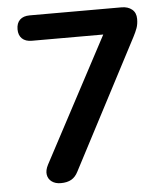

<svg xmlns="http://www.w3.org/2000/svg" viewBox="-52 -751 703 806"><g transform="rotate(-5 300.0 -348.5)"><path d="M172 8Q149 8 134 -3Q119 -14 116 -32.5Q113 -51 125 -74L427 -642V-598H103Q76 -598 61.5 -612Q47 -626 47 -651Q47 -677 61.5 -691Q76 -705 103 -705H490Q517 -705 534 -691Q551 -677 551 -651Q551 -629 545 -612.5Q539 -596 529 -577L245 -34Q234 -12 216.5 -2Q199 8 172 8Z"/></g></svg>

Font: Nunito ExtraLight
Style: Regular
Weight: 200
Designer: Vernon Adams
Foundry: Vernon Adams
Version: Version 3.602